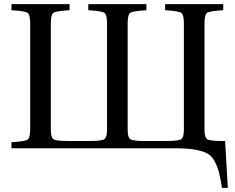

<svg xmlns="http://www.w3.org/2000/svg" viewBox="-20 -712 1127 922"><path d="M35 0V-29Q101 -33 113 -42Q125 -51 125 -93V-599Q125 -641 113 -650Q101 -659 35 -663V-692H314V-663Q248 -659 236 -650Q224 -641 224 -599V-90Q224 -52 237 -43.5Q250 -35 304 -35H414Q468 -35 481 -43.5Q494 -52 494 -90V-599Q494 -641 482 -650Q470 -659 404 -663V-692H683V-663Q617 -659 605 -650Q593 -641 593 -599V-90Q593 -52 606 -43.5Q619 -35 673 -35H783Q837 -35 850 -43.5Q863 -52 863 -90V-599Q863 -641 851 -650Q839 -659 773 -663V-692H1052V-663Q986 -659 974 -650Q962 -641 962 -599V-90Q962 -52 975 -43.5Q988 -35 1042 -35H1061L1074 190H1046Q1038 139 1030.5 112Q1023 85 1009 59.5Q995 34 971.5 23Q948 12 912 6Q876 0 820 0Z"/></svg>

Font: Linguistics Pro
Style: Regular
Weight: 400
Designer: Stefan Peev, Context Ltd
Foundry: Stefan Peev, Context Ltd
Version: Version 001.000